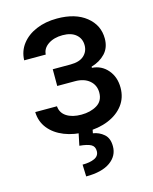

<svg xmlns="http://www.w3.org/2000/svg" viewBox="-116 -630 737 925"><g transform="rotate(-15 253.0 -167.5)"><path d="M40.5 -144.2H148.8Q151.3 -110.8 179.3 -92.7Q207.4 -74.6 252.5 -74.6Q298.3 -74.6 330.6 -94.1Q362.9 -113.6 362.9 -155.5Q362.9 -192.5 336.1 -215.4Q309.3 -238.3 263.8 -238.3H175.4V-321.7H263.8Q308.9 -321.7 331.3 -342.2Q353.7 -362.6 353.7 -393.8Q353.7 -427.2 329.9 -447.6Q306.1 -468 263.1 -468Q220.2 -468 191.4 -448.7Q162.6 -429.3 161.2 -398.8H53.6Q55 -444.6 81.7 -479.2Q108.3 -513.8 153.9 -533.2Q199.6 -552.6 257.8 -552.6Q349.1 -552.6 402.5 -509.8Q456 -467 456 -399.9Q456 -354.8 429.2 -326.2Q402.3 -297.6 359.4 -285.2V-279.5Q407 -276.3 437.5 -240.6Q468 -204.9 468 -151.6Q468 -101.6 440.3 -65.2Q412.6 -28.8 364.2 -8.9Q315.7 11 253.6 11Q193.2 11 145.4 -8Q97.7 -27 69.8 -61.8Q41.9 -96.6 40.5 -144.2ZM218.4 -2.8H288L282.3 26.3Q312.9 30.9 336.1 51Q359.4 71 359.4 111.2Q359.7 159.4 318 189.1Q276.3 218.8 197.4 218.8L195.3 159.4Q232.2 159.4 255.1 148.8Q278.1 138.1 278.4 114.3Q278.8 90.6 260.8 80.8Q242.9 71 203.8 67.5Z"/></g></svg>

Font: Inter UI Medium
Style: Regular
Weight: 500
Designer: Rasmus Andersson
Foundry: rsms
Version: 3.2;8d6f07862